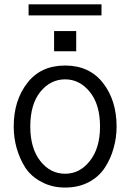

<svg xmlns="http://www.w3.org/2000/svg" viewBox="-20 -844 599 882"><path d="M119.1 -262.7Q119.1 -163.1 165 -104.5Q210.9 -45.9 279.3 -45.9Q346.7 -45.9 392.6 -104.5Q439.5 -163.1 439.5 -262.7Q439.5 -364.3 392.6 -421.9Q345.7 -479.5 279.3 -479.5Q211.9 -479.5 165 -421.9Q119.1 -364.3 119.1 -262.7ZM43 -262.7Q43 -382.8 105.5 -462.9Q167 -543 279.3 -543Q390.6 -543 453.1 -462.9Q515.6 -382.8 515.6 -262.7Q515.6 -211.9 502 -164.1Q489.3 -116.2 461.9 -74.2Q435.5 -33.2 388.7 -7.8Q340.8 17.6 279.3 17.6Q218.8 17.6 171.9 -7.8Q124 -32.2 96.7 -73.2Q70.3 -115.2 56.6 -163.1Q43 -210.9 43 -262.7ZM228.5 -608.4Q228.5 -631.8 228.5 -701.2Q253.9 -701.2 330.1 -701.2Q330.1 -677.7 330.1 -608.4Q304.7 -608.4 228.5 -608.4ZM111.3 -773.4Q111.3 -786.1 111.3 -824.2Q195.3 -824.2 446.3 -824.2Q446.3 -811.5 446.3 -773.4Q362.3 -773.4 111.3 -773.4Z"/></svg>

Font: Gothic A1
Style: Regular
Weight: 400
Designer: HanYang I&C Co.,Ltd.
Version: Version 2.50